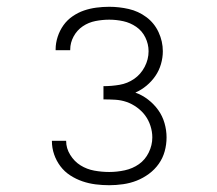

<svg xmlns="http://www.w3.org/2000/svg" viewBox="-20 -863 640 566"><path d="M302 -317Q282 -317 262 -319.5Q242 -322 223 -328.5Q204 -335 187 -346Q170 -357 158 -373Q146 -389 139.5 -408Q133 -427 133 -447Q133 -447 133 -447.5Q133 -448 133 -448H175Q175 -448 175 -448Q175 -448 175 -447Q175 -426 187 -406.5Q199 -387 217.5 -375.5Q236 -364 258 -360Q280 -356 302 -356Q325 -356 348 -361Q371 -366 389.5 -379Q408 -392 418.5 -413.5Q429 -435 429 -458Q429 -475 423.5 -492Q418 -509 408 -522.5Q398 -536 383.5 -546.5Q369 -557 353 -562.5Q337 -568 319.5 -569Q302 -570 285 -570V-609Q309 -609 332.5 -613Q356 -617 375.5 -630.5Q395 -644 406.5 -666Q418 -688 418 -712Q418 -733 408.5 -752.5Q399 -772 381.5 -784Q364 -796 343.5 -800.5Q323 -805 302 -805Q282 -805 261.5 -801Q241 -797 224 -785.5Q207 -774 197 -755.5Q187 -737 187 -717Q187 -716 187 -715.5Q187 -715 187 -715H144Q144 -715 144 -716Q144 -717 144 -718Q144 -736 150 -754.5Q156 -773 167 -788.5Q178 -804 194 -815Q210 -826 227.5 -832Q245 -838 264 -840.5Q283 -843 302 -843Q331 -843 359.5 -836.5Q388 -830 411.5 -812.5Q435 -795 447.5 -768Q460 -741 460 -712Q460 -693 454.5 -674Q449 -655 438 -639Q427 -623 412 -610.5Q397 -598 379 -590Q399 -583 416.5 -569.5Q434 -556 446.5 -538.5Q459 -521 465 -500Q471 -479 471 -458Q471 -437 465.5 -417Q460 -397 448 -380Q436 -363 419 -350.5Q402 -338 383 -330.5Q364 -323 343 -320Q322 -317 302 -317Z"/></svg>

Font: Zed Sans Extralight Extended
Style: Regular
Weight: 200
Width: 7
Designer: Belleve Invis
Foundry: Belleve Invis
Version: Version 1.0.0; ttfautohint (v1.8.4)